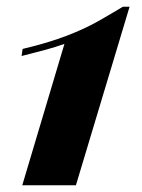

<svg xmlns="http://www.w3.org/2000/svg" viewBox="-20 -549 421 569"><path d="M364 -529 205 0H46L171 -419Q146 -410 117 -402Q88 -394 44 -383L47 -404Q123 -422 177.5 -443Q232 -464 271.5 -486.5Q311 -509 344 -529Z"/></svg>

Font: Playfair Display ExtraBold
Style: Italic
Weight: 800
Italic angle: -14°
Designer: Claus Eggers Sørensen
Foundry: Claus Eggers Sørensen
Version: Version 1.203